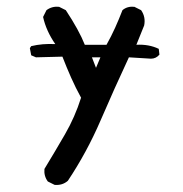

<svg xmlns="http://www.w3.org/2000/svg" viewBox="-20 -416 540 566"><path d="M141 129 121 119Q109 103 111 82Q142 31 171.5 -20Q201 -71 219 -128Q203 -157 189.5 -187.5Q176 -218 164 -249L86 -247L72 -253L68 -274L72 -280Q105 -288 143 -286Q116 -325 107 -366L117 -386Q133 -398 154 -396L174 -386Q213 -327 230 -284H294Q308 -309 319.5 -334.5Q331 -360 341 -386Q355 -398 376 -396L396 -386Q410 -366 405 -341L382 -284Q419 -286 448 -272L450 -255Q440 -243 425 -243L360 -247Q317 -155 276.5 -61Q236 33 180 117Q164 131 141 129ZM276 -247H251L263 -216Z"/></svg>

Font: NaniFont Regular
Style: Regular
Weight: 400
Designer: Nanigashitei
Version: Version 1.036